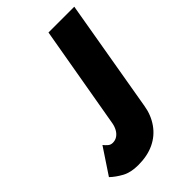

<svg xmlns="http://www.w3.org/2000/svg" viewBox="-375 -538 858 858"><g transform="rotate(-45 54.5 -108.5)"><path d="M-80 66 -161 188Q-139 209 -108 226Q-77 243 -30 243Q28 243 71 222.5Q114 202 141 163.5Q168 125 176 76L268 -460H105L20 29Q17 46 9 60.5Q1 75 -11.5 83.5Q-24 92 -40 92Q-53 92 -62 84.5Q-71 77 -80 66Z"/></g></svg>

Font: Jost ExtraBold
Style: Italic
Weight: 800
Italic angle: -5°
Version: Version 3.710